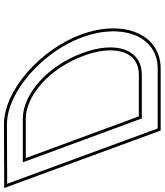

<svg xmlns="http://www.w3.org/2000/svg" viewBox="-164 -844 830 968"><g transform="rotate(-90 251.0 -360.0)"><path d="M127.4 20H87.4L72.6 -20L-176.8 -699L-191.5 -739H-151.5L108.1 -740C271.1 -740 474.5 -560 547.2 -360C621.4 -159 552.7 21 388.4 20ZM137.9 -60H358.9C481.9 -60 532.8 -185 467.2 -360C402.7 -535 262 -659 137.6 -660H-83.4ZM76.9 35 388.3 35C414.4 35.2 438.5 31 460.4 23C587.1 -23.3 625.5 -191.1 561.3 -365.1C487.1 -569.3 280.7 -755 108 -755L-151.5 -754H-213L-190.9 -693.8L58.6 -14.8ZM148.3 -75 -61.9 -645H137.5C252.4 -644.1 389.9 -526.4 453.2 -354.7C472.2 -303.9 481 -257.8 481 -218.7C481 -127.2 435.7 -75 358.9 -75Z"/></g></svg>

Font: Nordica Plus
Style: NordicaClassicLightOpOblOl
Weight: 300
Version: Version 1.01